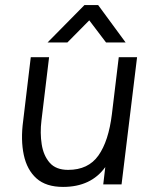

<svg xmlns="http://www.w3.org/2000/svg" viewBox="-20 -725 597 755"><path d="M312 -705H366L474 -558H397L331 -645L245 -558H167ZM143 -251Q137 -202 144 -157.5Q151 -113 175.5 -85Q200 -57 248 -57Q327 -57 367 -113.5Q407 -170 420 -276L447 -500H519L458 0H386L394 -68Q338 10 228 10Q161 10 123.5 -23.5Q86 -57 73.5 -116Q61 -175 71 -249L101 -500H173Z"/></svg>

Font: Haskoy
Style: Italic
Weight: 400
Designer: Ertekin Erdin
Foundry: Ertekin Erdin
Version: Version 2.000; ttfautohint (v1.8.4.7-5d5b)